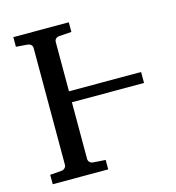

<svg xmlns="http://www.w3.org/2000/svg" viewBox="-102 -758 777 846"><g transform="rotate(-15 287.0 -335.5)"><path d="M539 -377H210V-602C210 -614 219 -622 231 -623L288 -627V-671H35V-627L87 -623C99 -622 109 -614 109 -602V-69C109 -57 99 -48 87 -47L35 -43V0H288V-43L231 -47C219 -48 210 -57 210 -69V-327H539Z"/></g></svg>

Font: Veleka
Style: Regular
Weight: 400
Designer: Stefan Peev, Context Ltd, 2016; SIL International, 1997-2014.
Foundry: Stefan Peev, Context Ltd, 2016
Version: Version 1.000